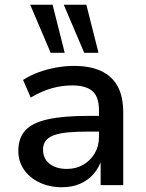

<svg xmlns="http://www.w3.org/2000/svg" viewBox="-20 -778 613 807"><path d="M240 9Q188 9 146 -11Q104 -31 80.5 -65.5Q57 -100 57 -143Q57 -198 86.5 -230Q116 -262 181 -276.5Q246 -291 353 -291H411V-225H356Q302 -225 265 -221.5Q228 -218 205 -209Q182 -200 171.5 -185.5Q161 -171 161 -149Q161 -111 188.5 -89.5Q216 -68 261 -68Q300 -68 330 -85.5Q360 -103 378 -133.5Q396 -164 396 -202V-315Q396 -371 368.5 -395Q341 -419 283 -419Q240 -419 197.5 -407Q155 -395 109 -368L77 -442Q106 -461 141.5 -474Q177 -487 215.5 -494Q254 -501 291 -501Q358 -501 404 -480Q450 -459 474 -416Q498 -373 498 -304V0H403V-107H407Q396 -73 373 -46.5Q350 -20 316.5 -5.5Q283 9 240 9ZM334 -556 248 -758H343L394 -556ZM193 -556 107 -758H201L252 -556Z"/></svg>

Font: NunitoSans_10ptSemiBold
Style: Regular
Weight: 600
Designer: Vernon Adams
Foundry: Vernon Adams
Version: Version 3.101;gftools[0.9.27]